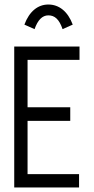

<svg xmlns="http://www.w3.org/2000/svg" viewBox="-20 -830 415 850"><path d="M133 -701C147 -741 167 -762 194 -762C222 -762 242 -745 257 -701L302 -721C280 -780 241 -810 194 -810C148 -810 110 -780 88 -721ZM43 0H330V-59H102V-295H291V-355H102V-565H332V-624H43Z"/></svg>

Font: Inconsolata Condensed
Style: Regular
Weight: 400
Width: 3
Monospace: yes
Designer: Raph Levien, Cyreal, Brenton Simpson
Foundry: Raph Levien, Cyreal, Google
Version: Version 3.100